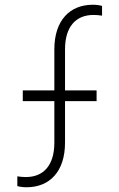

<svg xmlns="http://www.w3.org/2000/svg" viewBox="-20 -777 502 809"><path d="M92 12C189 12 254 -54 254 -176V-351H387V-396H254V-569C254 -664 299 -714 374 -714C385 -714 399 -713 410 -711V-752C400 -755 387 -757 371 -757C274 -757 209 -691 209 -569V-396H76V-351H209V-176C209 -81 164 -31 89 -31C78 -31 64 -32 53 -34V7C63 10 76 12 92 12Z"/></svg>

Font: Mluvka ExtraLight
Style: Regular
Weight: 200
Designer: Modified by Jiří Krblich, Original typeface by Gumpita Rahayu
Foundry: Gumpita Rahayu & Jiří Krblich
Version: Version 2.000;Glyphs 3.1.1 (3134)